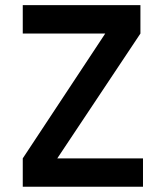

<svg xmlns="http://www.w3.org/2000/svg" viewBox="-20 -713 626 733"><path d="M66.9 0H525.9V-108.4H198.7L516.1 -585V-693.4H66.9V-585H381.8L66.9 -108.4Z"/></svg>

Font: Cascadia Code NF SemiBold
Style: Regular
Weight: 600
Monospace: yes
Designer: Aaron Bell
Foundry: Saja Typeworks
Version: Version 2404.023